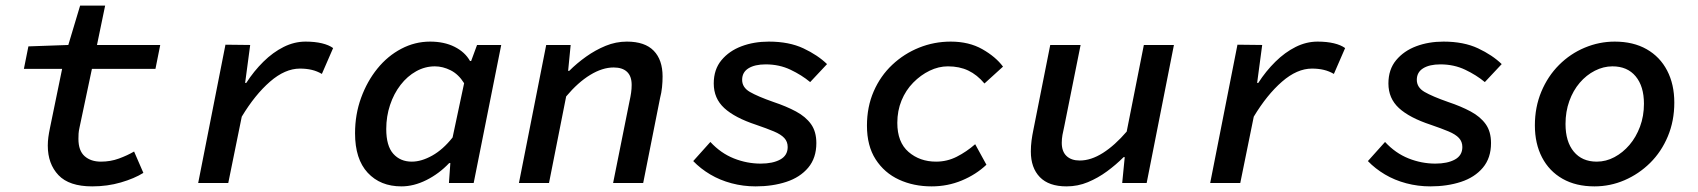

<svg xmlns="http://www.w3.org/2000/svg" viewBox="-20 -651 6040 683"><path d="M308 12Q226 12 188 -28Q150 -68 150 -133Q150 -148 152 -163Q154 -178 158 -197L201 -406H65L81 -486L223 -491L265 -631H354L325 -491H550L533 -406H307L263 -198Q260 -185 259.5 -175.5Q259 -166 259 -157Q259 -115 281 -95.5Q303 -76 339 -76Q373 -76 403 -87Q433 -98 457 -112L490 -36Q458 -16 410 -2Q362 12 308 12Z M685 0 782 -492 870 -491 852 -356H856Q883 -398 917 -431.5Q951 -465 989 -484Q1027 -503 1067 -503Q1100 -503 1125 -497Q1150 -491 1165 -480L1125 -388Q1108 -398 1089 -402.5Q1070 -407 1047 -407Q994 -407 940.5 -360.5Q887 -314 840 -236L792 0Z M1408 12Q1333 12 1288 -36.5Q1243 -85 1243 -177Q1243 -244 1264.5 -303Q1286 -362 1322.5 -407Q1359 -452 1407.5 -477.5Q1456 -503 1510 -503Q1560 -503 1597 -484.5Q1634 -466 1652 -434H1656L1677 -491H1763L1665 0H1577L1582 -71H1578Q1542 -33 1497 -10.5Q1452 12 1408 12ZM1445 -76Q1479 -76 1517.5 -97.5Q1556 -119 1590 -162L1631 -355Q1611 -387 1583 -401Q1555 -415 1527 -415Q1492 -415 1460.5 -397.5Q1429 -380 1405 -349Q1381 -318 1367.5 -277.5Q1354 -237 1354 -192Q1354 -132 1379 -104Q1404 -76 1445 -76Z M1826 0 1923 -491H2010L2001 -399H2005Q2032 -426 2065 -449.5Q2098 -473 2134.5 -488Q2171 -503 2210 -503Q2274 -503 2305.5 -470.5Q2337 -438 2337 -379Q2337 -360 2335 -340.5Q2333 -321 2328 -302L2268 0H2161L2219 -289Q2223 -307 2225 -321Q2227 -335 2227 -349Q2227 -380 2210.5 -395.5Q2194 -411 2163 -411Q2123 -411 2079.5 -384.5Q2036 -358 1994 -308L1933 0Z M2668 12Q2624 12 2582.5 1Q2541 -10 2506.5 -30.5Q2472 -51 2446 -78L2507 -146Q2544 -106 2590.5 -87.5Q2637 -69 2686 -69Q2729 -69 2755.5 -83.5Q2782 -98 2782 -128Q2782 -147 2770 -160Q2758 -173 2733 -183.5Q2708 -194 2670 -207Q2594 -232 2556.5 -266.5Q2519 -301 2519 -354Q2519 -404 2546.5 -437Q2574 -470 2618 -486.5Q2662 -503 2715 -503Q2787 -503 2838 -479Q2889 -455 2922 -423L2862 -359Q2832 -384 2792 -403Q2752 -422 2704 -422Q2665 -422 2642.5 -408Q2620 -394 2620 -367Q2620 -340 2647.5 -324Q2675 -308 2732 -288Q2777 -273 2811.5 -254.5Q2846 -236 2865 -209.5Q2884 -183 2884 -142Q2884 -89 2855 -54.5Q2826 -20 2777 -4Q2728 12 2668 12Z M3294 12Q3230 12 3178 -12Q3126 -36 3095 -84Q3064 -132 3064 -204Q3064 -271 3088 -326Q3112 -381 3154 -420.5Q3196 -460 3249.5 -481.5Q3303 -503 3362 -503Q3427 -503 3474.5 -476Q3522 -449 3548 -414L3482 -354Q3456 -385 3424.5 -400Q3393 -415 3352 -415Q3319 -415 3287 -399.5Q3255 -384 3228.5 -357Q3202 -330 3187 -293.5Q3172 -257 3172 -214Q3172 -145 3212 -110.5Q3252 -76 3310 -76Q3349 -76 3383.5 -93.5Q3418 -111 3449 -138L3489 -65Q3452 -30 3401.5 -9Q3351 12 3294 12Z M3774 12Q3711 12 3679 -21Q3647 -54 3647 -112Q3647 -132 3649.5 -151Q3652 -170 3656 -189L3716 -491H3824L3766 -202Q3762 -185 3759.5 -171Q3757 -157 3757 -143Q3757 -112 3774 -96Q3791 -80 3821 -80Q3861 -80 3903.5 -107Q3946 -134 3988 -183L4049 -491H4156L4059 0H3972L3981 -92H3977Q3950 -65 3918 -41.5Q3886 -18 3850 -3Q3814 12 3774 12Z M4285 0 4382 -492 4470 -491 4452 -356H4456Q4483 -398 4517 -431.5Q4551 -465 4589 -484Q4627 -503 4667 -503Q4700 -503 4725 -497Q4750 -491 4765 -480L4725 -388Q4708 -398 4689 -402.5Q4670 -407 4647 -407Q4594 -407 4540.5 -360.5Q4487 -314 4440 -236L4392 0Z M5068 12Q5024 12 4982.5 1Q4941 -10 4906.5 -30.5Q4872 -51 4846 -78L4907 -146Q4944 -106 4990.5 -87.5Q5037 -69 5086 -69Q5129 -69 5155.5 -83.5Q5182 -98 5182 -128Q5182 -147 5170 -160Q5158 -173 5133 -183.5Q5108 -194 5070 -207Q4994 -232 4956.5 -266.5Q4919 -301 4919 -354Q4919 -404 4946.5 -437Q4974 -470 5018 -486.5Q5062 -503 5115 -503Q5187 -503 5238 -479Q5289 -455 5322 -423L5262 -359Q5232 -384 5192 -403Q5152 -422 5104 -422Q5065 -422 5042.5 -408Q5020 -394 5020 -367Q5020 -340 5047.5 -324Q5075 -308 5132 -288Q5177 -273 5211.5 -254.5Q5246 -236 5265 -209.5Q5284 -183 5284 -142Q5284 -89 5255 -54.5Q5226 -20 5177 -4Q5128 12 5068 12Z M5652 12Q5586 12 5538.5 -15Q5491 -42 5465.5 -91Q5440 -140 5440 -205Q5440 -270 5463 -325Q5486 -380 5526 -420Q5566 -460 5617.5 -481.5Q5669 -503 5724 -503Q5790 -503 5837.5 -476Q5885 -449 5910.5 -400Q5936 -351 5936 -286Q5936 -221 5913 -166Q5890 -111 5850 -71.5Q5810 -32 5759 -10Q5708 12 5652 12ZM5660 -76Q5693 -76 5723 -92Q5753 -108 5776.5 -135.5Q5800 -163 5814 -200.5Q5828 -238 5828 -282Q5828 -344 5798.5 -379.5Q5769 -415 5716 -415Q5684 -415 5653.5 -399.5Q5623 -384 5599.5 -356.5Q5576 -329 5562.5 -291.5Q5549 -254 5549 -210Q5549 -147 5578.5 -111.5Q5608 -76 5660 -76Z"/></svg>

Font: Source Code Pro SemiBold
Style: Italic
Weight: 600
Italic angle: -11°
Monospace: yes
Designer: Paul D. Hunt, Teo Tuominen
Foundry: Adobe Systems Incorporated
Version: Version 1.016;hotconv 1.0.116;makeotfexe 2.5.65601